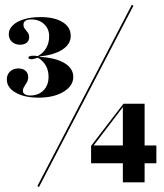

<svg xmlns="http://www.w3.org/2000/svg" viewBox="-20 -705 674 790"><path d="M138.7 -303.2Q80.6 -303.2 44.4 -323.8Q8.1 -344.4 8.1 -378.2Q8.1 -398.4 21.4 -410.9Q34.7 -423.4 56.5 -423.4Q74.2 -423.4 85.1 -413.7Q96 -404 96 -388.7Q96 -375.8 90.7 -366.5Q85.5 -357.3 79.8 -348.8Q74.2 -340.3 74.2 -330.6Q74.2 -322.6 82.3 -317.3Q90.3 -312.1 104 -312.1Q138.7 -312.1 159.3 -333.5Q179.8 -354.8 179.8 -388.7Q179.8 -414.5 169 -434.3Q158.1 -454 136.3 -467.7Q128.2 -465.3 121.4 -463.3Q114.5 -461.3 108.1 -461.3Q103.2 -461.3 100 -463.3Q96.8 -465.3 96.8 -467.7Q96.8 -471.8 102.4 -473.8Q108.1 -475.8 116.1 -475.8Q121 -475.8 125.8 -475.4Q130.6 -475 135.5 -474.2Q159.7 -487.9 171 -508.9Q182.3 -529.8 182.3 -555.6Q182.3 -586.3 161.7 -605.6Q141.1 -625 108.9 -625Q93.5 -625 85.1 -619.8Q76.6 -614.5 76.6 -603.2Q76.6 -593.5 82.3 -586.3Q87.9 -579 94 -571.4Q100 -563.7 100 -551.6Q100 -537.9 89.9 -529.4Q79.8 -521 62.9 -521Q41.9 -521 29 -533.1Q16.1 -545.2 16.1 -564.5Q16.1 -584.7 32.7 -600.8Q49.2 -616.9 78.6 -625.8Q108.1 -634.7 146 -634.7Q204 -634.7 237.5 -614.1Q271 -593.5 271 -557.3Q271 -523.4 237.1 -501.2Q203.2 -479 142.7 -472.6V-471Q207.3 -467.7 244.4 -446Q281.5 -424.2 281.5 -388.7Q281.5 -351.6 241.5 -327.4Q201.6 -303.2 138.7 -303.2ZM140.3 64.5 133.9 60.5 522.6 -685.5 529 -681.5ZM354.8 -33.1V-104.8L487.9 -278.2L488.7 -268.5L362.9 -103.2L360.5 -106.5H623.4V-33.1ZM485.5 45.2V-270.2L487.9 -278.2H575V45.2Z"/></svg>

Font: Playfair 144pt SemiCondensed ExtraBold
Style: Regular
Weight: 800
Width: 4
Designer: Claus Eggers Sørensen
Foundry: Claus Eggers Sørensen
Version: Version 2.203